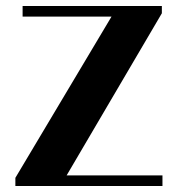

<svg xmlns="http://www.w3.org/2000/svg" viewBox="-20 -617 587 637"><path d="M55 -562V-597H517V-573L201 -35H519V0H31V-27L350 -562Z"/></svg>

Font: Gamine
Style: Bold
Weight: 700
Designer: Tapiwanashe Sebastian Garikayi
Version: Version 1.000